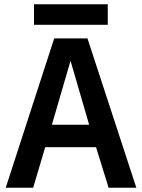

<svg xmlns="http://www.w3.org/2000/svg" viewBox="-20 -876 663 896"><path d="M232.9 -696.8H388.2L616.2 0H486.8L428.2 -189H190.9L134.8 0H6.8ZM396 -293.9 310.1 -588.9H308.1L222.2 -293.9ZM138.7 -856H482.9V-760.3H138.7Z"/></svg>

Font: Doppio One
Style: Regular
Weight: 400
Designer: Szymon Celej
Foundry: Szymon Celej
Version: Version 1.002